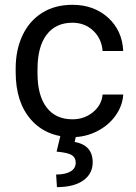

<svg xmlns="http://www.w3.org/2000/svg" viewBox="-20 -558 563 795"><path d="M280.3 -64Q328.6 -64 364.7 -93.3Q400.9 -122.6 404.8 -166.5H490.2Q487.8 -121.1 459 -80.1Q430.2 -39.1 382.1 -14.6Q334 9.8 280.3 9.8Q172.4 9.8 108.6 -62.3Q44.9 -134.3 44.9 -259.3V-274.4Q44.9 -351.6 73.2 -411.6Q101.6 -471.7 154.5 -504.9Q207.5 -538.1 279.8 -538.1Q368.7 -538.1 427.5 -484.9Q486.3 -431.6 490.2 -346.7H404.8Q400.9 -397.9 366 -430.9Q331.1 -463.9 279.8 -463.9Q210.9 -463.9 173.1 -414.3Q135.3 -364.7 135.3 -271V-253.9Q135.3 -162.6 172.9 -113.3Q210.4 -64 280.3 -64ZM294.9 4.4 289.1 29.8Q363.8 43 363.8 114.3Q363.8 161.6 324.7 189.2Q285.6 216.8 215.8 216.8L212.4 164.6Q251 164.6 272.2 151.9Q293.5 139.2 293.5 116.2Q293.5 94.7 277.8 84.5Q262.2 74.2 214.4 69.8L230 4.4Z"/></svg>

Font: Roboto-ThirdPerson-AD3FC
Style: ThirdPerson-AD3FC
Weight: 400
Designer: Google
Version: Version 2.137; 2017